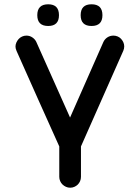

<svg xmlns="http://www.w3.org/2000/svg" viewBox="-20 -875 651 895"><path d="M57.1 -637.7Q52.2 -648.9 52.2 -657.7Q52.2 -667.5 56.2 -676.5Q60.1 -685.5 66.7 -692.9Q73.2 -700.2 82.8 -704.6Q92.3 -709 103 -709Q118.7 -709 131.1 -700.4Q143.6 -691.9 149.4 -679.2L306.6 -327.1L461.9 -679.2Q468.3 -692.9 480.7 -700.9Q493.2 -709 508.8 -709Q519 -709 528.3 -705.1Q537.6 -701.2 544.2 -694.1Q550.8 -687 554.9 -678Q559.1 -668.9 559.1 -658.7Q559.1 -648.4 554.7 -638.2L357.4 -192.4V-50.8Q357.4 -40 353.3 -30.5Q349.1 -21 342.3 -14.4Q335.4 -7.8 326.4 -3.9Q317.4 0 307.1 0Q296.4 0 287.4 -4.2Q278.3 -8.3 271.2 -15.1Q264.2 -22 260.3 -31.2Q256.3 -40.5 256.3 -50.8V-192.4L158.7 -409.7ZM204.6 -855Q254.9 -855 254.9 -804.2Q254.9 -753.9 204.6 -753.9Q153.8 -753.9 153.8 -804.2Q153.8 -855 204.6 -855ZM406.7 -855Q457.5 -855 457.5 -804.2Q457.5 -753.9 406.7 -753.9Q356 -753.9 356 -804.2Q356 -855 406.7 -855Z"/></svg>

Font: TGL 0-17
Style: Regular
Weight: 400
Designer: Peter Wiegel
Foundry: Peter Wiegel
Version: Version 1.003 2010